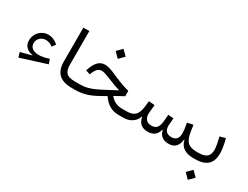

<svg xmlns="http://www.w3.org/2000/svg" viewBox="-80 -1279 2752 2134"><g transform="rotate(30 1296.5 -212.0)"><path d="M73.7 -218.3C73.7 -185.5 84.5 -158.2 106.4 -137.2C127.9 -115.7 155.3 -103 188.5 -99.1V-94.2L49.3 -56.6L67.9 4.4L398.4 -99.6L377 -158.7C325.7 -141.6 281.7 -133.3 245.1 -133.3C177.2 -133.3 133.8 -167 133.8 -218.3C133.8 -248 144 -272 164.6 -291C185.1 -309.6 209 -318.8 236.8 -318.8C269 -318.8 298.8 -307.6 326.7 -285.2L359.4 -330.1C320.8 -363.3 279.8 -383.3 231 -383.3C203.1 -383.3 177.7 -376.5 153.8 -362.3C106 -334.5 73.7 -283.2 73.7 -218.3Z M526.9 -209C526.9 -69.8 602.1 0 743.2 0H743.7V-79.6H743.2C690.9 -79.6 654.3 -89.8 634.3 -110.4C613.8 -130.4 603.5 -164.1 603.5 -210.4V-645.5H526.9Z M947.3 -409.7C875 -409.7 830.1 -365.7 793.5 -258.3L790 -249.5L847.7 -231L851.1 -239.7C877 -306.6 903.3 -332.5 946.8 -332.5C969.7 -332.5 1002.9 -322.3 1069.8 -294.9C1130.4 -269.5 1173.8 -253.4 1214.8 -242.2V-237.3L1039.1 -145C943.4 -96.7 885.3 -79.6 804.7 -79.6H743.7C734.4 -79.6 729.5 -66.4 729.5 -40C729.5 -13.2 734.4 0 743.7 0H791.5C839.8 0 885.7 -6.3 929.2 -19C972.7 -31.7 1019.5 -52.7 1070.8 -81.5L1140.6 -120.6C1200.7 -32.2 1270 0 1350.1 0H1384.8V-79.6H1351.6C1293 -79.6 1242.7 -96.2 1196.3 -150.4V-155.3L1311 -217.3V-286.1C1280.3 -293.5 1250 -302.7 1219.7 -314C1189 -324.7 1152.3 -339.4 1108.9 -358.4C1064 -378.4 1029.8 -392.1 1006.8 -399.4C983.4 -406.2 963.4 -409.7 947.3 -409.7ZM1031.2 -535.6 1095.7 -600.1 1031.2 -664.1 967.3 -600.1Z M2123.5 -127C2140.6 -46.9 2200.7 0 2306.6 0H2307.6V-79.6H2306.6C2200.7 -79.6 2157.2 -120.1 2138.7 -240.2L2126.5 -321.8L2052.2 -306.6C2062 -257.8 2068.4 -208 2068.4 -180.2C2068.4 -113.3 2039.1 -79.6 1981 -79.6C1919.9 -79.6 1890.6 -115.2 1890.6 -171.9C1890.6 -177.7 1891.1 -183.6 1891.6 -189.9L1898.4 -272.5L1829.1 -278.3L1821.3 -190.9C1813.5 -113.3 1786.6 -79.6 1726.6 -79.6C1692.9 -79.6 1668.5 -88.9 1654.3 -107.9C1639.6 -126.5 1632.3 -149.4 1632.3 -176.3C1632.3 -183.6 1632.8 -190.9 1633.8 -198.7L1643.1 -295.4L1566.4 -301.3L1559.1 -228.5C1552.7 -176.3 1538.6 -138.2 1516.1 -114.7C1493.2 -91.3 1458 -79.6 1409.7 -79.6H1384.8C1375.5 -79.6 1370.6 -66.4 1370.6 -40.5C1370.6 -13.7 1375.5 0 1384.8 0H1409.7C1453.6 0 1491.2 -10.3 1522 -31.2C1552.7 -52.2 1573.2 -79.6 1584 -113.3H1588.9C1601.1 -41 1644 0 1722.7 0C1793.5 0 1837.4 -33.7 1854.5 -101.6H1859.4C1873 -39.1 1914.1 0 1990.2 0C2067.9 0 2108.4 -42.5 2118.7 -127Z M2441.9 -354.5C2457.5 -290.5 2468.8 -235.8 2468.8 -196.8C2468.8 -120.1 2430.7 -79.6 2332.5 -79.6H2307.6C2298.3 -79.6 2293.5 -66.4 2293.5 -40C2293.5 -13.2 2298.3 0 2307.6 0H2332.5C2479 0 2542.5 -68.4 2542.5 -192.9C2542.5 -242.2 2530.8 -305.2 2513.2 -374ZM2377.4 239.7 2441.9 175.3 2377.4 111.3 2313.5 175.3Z"/></g></svg>

Font: Estedad Regular
Style: Regular
Weight: 400
Designer: Amin Abedi
Version: Version 7.3